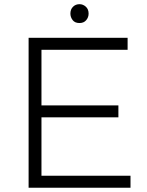

<svg xmlns="http://www.w3.org/2000/svg" viewBox="-20 -876 688 896"><path d="M589 0H113.5V-699.5H575.5V-643.5H173.5V-384H532.5V-328.5H173.5V-56H589ZM351 -768.5Q329.5 -768.5 319 -782.2Q308.5 -796 308.5 -812.5Q308.5 -832.5 320.8 -844.5Q333 -856.5 351 -856.5Q367.5 -856.5 380.5 -844.8Q393.5 -833 393.5 -812.5Q393.5 -795 382.2 -781.8Q371 -768.5 351 -768.5Z"/></svg>

Font: Argentum Novus Light
Style: Regular
Weight: 300
Designer: Julieta Ulanovsky (font) & Cristiano Sobral (main changes)
Foundry: Julieta Ulanovsky (font) & Cristiano Sobral (main changes)
Version: Version 3.00;November 27, 2020;FontCreator 13.0.0.2655 64-bi